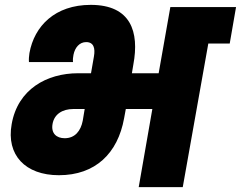

<svg xmlns="http://www.w3.org/2000/svg" viewBox="-20 -769 990 789"><path d="M246 -201C212 -201 189 -221 196 -260C203 -300 237 -321 281 -321H328L320 -273C312 -231 288 -201 246 -201ZM222 -49C372 -49 464 -139 490 -283L497 -321H606L550 0H731L836 -590H924L950 -740H680L632 -468H522L528 -504C553 -638 518 -749 353 -749C206 -749 121 -662 101 -551C99 -539 98 -524 99 -514H280C279 -525 280 -534 282 -544C288 -574 307 -596 334 -596C365 -596 372 -571 366 -537L354 -468H301C172 -468 53 -402 28 -259C5 -132 84 -49 222 -49Z"/></svg>

Font: SVN-Poppins ExtraBold
Style: Italic
Weight: 800
Italic angle: -10°
Designer: Ninad Kale (Devanagari), Jonny Pinhorn (Latin)
Foundry: Indian Type Foundry
Version: Version 3.002 2017